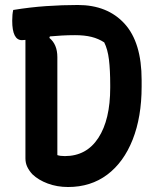

<svg xmlns="http://www.w3.org/2000/svg" viewBox="-20 -740 640 770"><path d="M548 -393Q548 -271 512 -180Q476 -89 410 -39.5Q344 10 253 10Q209 10 171.5 -4Q134 -18 110 -41Q97 -55 89.5 -70.5Q82 -86 82 -105V-580Q72 -579 68 -579Q29 -579 29 -657Q29 -683 33 -700Q100 -711 165 -715.5Q230 -720 292 -720Q411 -720 479.5 -645Q548 -570 548 -419ZM210 -118Q221 -114 240 -114Q327 -114 374.5 -187Q422 -260 422 -388V-399Q422 -459 417 -500.5Q412 -542 398 -570Q375 -585 347 -592Q319 -599 281 -599Q253 -599 227.5 -597.5Q202 -596 180 -594L178 -588Q210 -562 210 -511Z"/></svg>

Font: Recursive Mn Csl St SmB
Style: Regular
Weight: 600
Monospace: yes
Version: Version 1.079;hotconv 1.0.112;makeotfexe 2.5.65598; ttfautoh